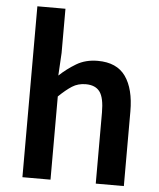

<svg xmlns="http://www.w3.org/2000/svg" viewBox="-55 -845 741 892"><g transform="rotate(5 315.5 -398.5)"><path d="M83 0V-797H214V-591L208 -485Q243 -518 285.5 -543.5Q328 -569 385 -569Q474 -569 515 -511Q556 -453 556 -348V0H425V-331Q425 -400 404.5 -428Q384 -456 339 -456Q303 -456 275.5 -438.5Q248 -421 214 -388V0Z"/></g></svg>

Font: Noto Sans SC SemiBold
Style: Regular
Weight: 600
Designer: Ryoko NISHIZUKA 西塚涼子 (kana, bopomofo & ideographs); Paul D. Hunt (Latin, Greek & Cyrillic); Sandoll Communications 산돌커뮤니
Foundry: Adobe
Version: Version 2.004-H2;hotconv 1.0.118;makeotfexe 2.5.65603